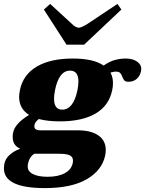

<svg xmlns="http://www.w3.org/2000/svg" viewBox="-54 -780 744 984"><path d="M287 -551 171 -731 203 -760 314 -658Q334 -638 350 -638Q363 -638 395 -658L548 -760L568 -731L377 -551ZM670 -427Q670 -420 669 -417Q664 -391 647 -376Q630 -361 605 -361Q590 -361 584 -367Q578 -373 573 -386Q568 -400 561.5 -406.5Q555 -413 538 -413Q530 -413 512 -408Q525 -385 525 -354Q525 -335 521 -318Q505 -239 436.5 -198.5Q368 -158 253 -158Q190 -158 145 -170Q122 -153 122 -133Q122 -112 153 -112H347Q412 -112 450 -86Q488 -60 488 -11Q488 2 485 17Q469 93 390.5 138.5Q312 184 176 184Q-34 184 -34 83Q-34 44 -10.5 19.5Q13 -5 50 -18Q11 -34 11 -78Q11 -92 13 -99Q21 -146 95 -191Q44 -223 44 -284Q44 -294 48 -318Q64 -397 134 -438.5Q204 -480 319 -480Q426 -480 477 -444Q507 -465 534.5 -472.5Q562 -480 591 -480Q625 -480 647.5 -465Q670 -450 670 -427ZM348 -362Q348 -418 305 -418Q248 -418 228 -318Q223 -291 223 -274Q223 -218 265 -218Q322 -218 343 -318Q348 -345 348 -362ZM122 8Q96 24 89 61Q88 65 88 73Q88 99 115.5 112.5Q143 126 190 126Q244 126 278 107.5Q312 89 319 55Q320 50 320 43Q320 24 303.5 16Q287 8 248 8Z"/></svg>

Font: Taviraj ExtraBold
Style: Italic
Weight: 800
Italic angle: -12°
Designer: Katatrad Team
Foundry: CadsonDemak
Version: Version 1.001